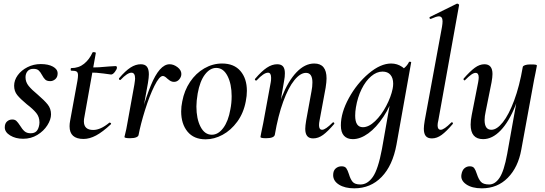

<svg xmlns="http://www.w3.org/2000/svg" viewBox="-20 -745 2969 1046"><path d="M6 -51Q6 -72 18 -83Q30 -94 47 -94Q61 -94 69.5 -86Q78 -78 89 -61Q101 -41 113.5 -30Q126 -19 147 -19Q168 -19 179 -30.5Q190 -42 194 -66Q195 -70 195 -78Q195 -108 177.5 -129.5Q160 -151 126 -177Q91 -206 74 -227Q57 -248 57 -278Q57 -308 76.5 -335Q96 -362 129.5 -379Q163 -396 202 -396Q243 -396 268.5 -382Q294 -368 294 -345Q294 -325 281.5 -314Q269 -303 254 -303Q236 -303 227 -311Q218 -319 209 -336Q200 -353 190.5 -361.5Q181 -370 162 -370Q141 -370 130 -357Q119 -344 119 -324Q119 -298 136 -277Q153 -256 186 -229Q222 -198 240 -175.5Q258 -153 258 -122Q258 -94 238 -62.5Q218 -31 183.5 -10Q149 11 106 11Q65 11 35.5 -7Q6 -25 6 -51Z M359 -57Q359 -71 362 -87L402 -306Q405 -324 405 -335Q405 -350 397.5 -355Q390 -360 368 -360Q365 -360 365 -366Q365 -374 368 -374Q409 -374 438 -397.5Q467 -421 484 -459Q484 -461 490 -461Q495 -461 499 -459.5Q503 -458 502 -456L440 -109Q437 -96 437 -84Q437 -37 488 -37Q528 -37 576 -77H577Q581 -77 584 -74Q587 -71 584 -68Q539 -26 503.5 -7Q468 12 435 12Q359 12 359 -57ZM465 -350 467 -377Q517 -377 575 -383L610 -385Q617 -385 617 -376Q617 -368 606 -353.5Q595 -339 585 -339Q582 -339 544.5 -344.5Q507 -350 465 -350Z M904 -395Q926 -395 947 -379Q968 -363 968 -342Q968 -326 956.5 -312.5Q945 -299 928 -299Q918 -299 910.5 -303Q903 -307 898 -311.5Q893 -316 891 -317Q877 -331 867 -331Q848 -331 821 -276.5Q794 -222 770 -145Q746 -68 735 -10L725 -11Q754 -163 801.5 -279Q849 -395 904 -395ZM658 1 663 -20Q665 -28 668 -41.5Q671 -55 674 -74L712 -284Q716 -310 716 -317Q716 -349 696 -349Q674 -349 637 -310Q636 -309 634 -309Q631 -309 629 -312.5Q627 -316 629 -319Q663 -359 691 -377Q719 -395 747 -395Q770 -395 780.5 -381.5Q791 -368 791 -340Q791 -323 786 -293L735 -10Q734 -2 722 3Q710 8 688 8Q658 8 658 1Z M967 -138Q967 -165 973 -193Q984 -252 1015.5 -299Q1047 -346 1093 -372.5Q1139 -399 1190 -399Q1255 -399 1290 -358Q1325 -317 1325 -250Q1325 -223 1319 -193Q1307 -129 1272.5 -82Q1238 -35 1192.5 -10.5Q1147 14 1100 14Q1036 14 1001.5 -28Q967 -70 967 -138ZM1235 -149Q1242 -183 1242 -221Q1242 -287 1219.5 -331Q1197 -375 1158 -375Q1124 -375 1096.5 -339Q1069 -303 1057 -236Q1050 -194 1050 -165Q1050 -98 1072.5 -54.5Q1095 -11 1134 -11Q1169 -11 1196.5 -48Q1224 -85 1235 -149Z M1643 -43Q1643 -59 1648 -89L1677 -248Q1682 -272 1682 -296Q1682 -348 1647 -348Q1616 -348 1583.5 -308Q1551 -268 1523 -191.5Q1495 -115 1477 -10L1461 -11Q1480 -128 1515 -216Q1550 -304 1595.5 -351.5Q1641 -399 1692 -399Q1759 -399 1759 -318Q1759 -299 1754 -267L1721 -89Q1718 -74 1718 -63Q1718 -38 1735 -38Q1753 -38 1792 -77Q1794 -79 1795 -79Q1798 -79 1800.5 -75.5Q1803 -72 1800 -69Q1766 -29 1740 -10Q1714 9 1686 9Q1664 9 1653.5 -4Q1643 -17 1643 -43ZM1399 1 1403 -21Q1413 -68 1414 -74L1455 -297Q1457 -306 1457 -321Q1457 -349 1440 -349Q1417 -349 1378 -307Q1377 -306 1375 -306Q1372 -306 1369.5 -309.5Q1367 -313 1370 -316Q1405 -357 1433.5 -376Q1462 -395 1490 -395Q1512 -395 1522 -383Q1532 -371 1532 -346Q1532 -326 1528 -306L1477 -10Q1472 8 1429 8Q1399 8 1399 1Z M1795 209Q1795 185 1808.5 173Q1822 161 1841 161Q1859 161 1866.5 171.5Q1874 182 1881 204Q1889 231 1901 245.5Q1913 260 1944 260Q1982 260 2011 219Q2040 178 2061 66L2113 -229L2133 -246Q2108 -168 2069 -109Q2030 -50 1986.5 -18.5Q1943 13 1902 13Q1871 13 1854 -5.5Q1837 -24 1837 -62Q1837 -131 1880.5 -210.5Q1924 -290 1988.5 -344.5Q2053 -399 2111 -399Q2144 -399 2171 -380.5Q2198 -362 2201 -326L2147 -357Q2163 -359 2181 -373.5Q2199 -388 2208 -407Q2210 -409 2213 -409Q2216 -409 2218.5 -407.5Q2221 -406 2220 -405L2140 43Q2119 157 2059 219Q1999 281 1910 281Q1859 281 1827 261Q1795 241 1795 209ZM2119 -261Q2122 -276 2122 -289Q2122 -320 2107 -337.5Q2092 -355 2064 -355Q2032 -355 2002 -329.5Q1972 -304 1950 -259.5Q1928 -215 1919 -160Q1915 -137 1915 -115Q1915 -52 1957 -52Q1989 -52 2023.5 -85Q2058 -118 2084 -167.5Q2110 -217 2119 -261Z M2289 -44Q2289 -59 2294 -89L2388 -599Q2391 -617 2391 -629Q2391 -656 2371 -656Q2358 -656 2327 -642H2325Q2321 -642 2320 -647Q2319 -652 2323 -653L2469 -725H2471Q2475 -725 2478.5 -722Q2482 -719 2481 -717L2368 -89Q2364 -74 2364 -62Q2364 -38 2381 -38Q2399 -38 2438 -77Q2440 -79 2442 -79Q2445 -79 2447 -75.5Q2449 -72 2446 -69Q2412 -29 2386 -10Q2360 9 2333 9Q2310 9 2299.5 -4Q2289 -17 2289 -44Z M2494 205Q2498 182 2510.5 171.5Q2523 161 2539 161Q2556 161 2563.5 171Q2571 181 2578 203Q2587 231 2600 245.5Q2613 260 2645 260Q2677 260 2701.5 223.5Q2726 187 2743 94L2813 -297L2828 -380Q2829 -386 2840 -390Q2851 -394 2869 -394Q2892 -394 2898.5 -392.5Q2905 -391 2905 -388Q2904 -383 2902 -372Q2900 -361 2897 -346L2890 -312L2820 70Q2803 166 2746.5 223.5Q2690 281 2605 281Q2551 281 2519.5 259Q2488 237 2494 205ZM2544 -66Q2544 -89 2550 -119L2585 -297Q2588 -314 2588 -323Q2588 -348 2571 -348Q2561 -348 2547.5 -338.5Q2534 -329 2514 -309Q2512 -307 2511 -307Q2508 -307 2506 -310.5Q2504 -314 2506 -317Q2541 -357 2567 -376Q2593 -395 2619 -395Q2663 -395 2663 -342Q2663 -325 2658 -297L2626 -138Q2620 -111 2620 -91Q2620 -38 2657 -38Q2687 -38 2719.5 -79Q2752 -120 2781 -197.5Q2810 -275 2828 -380L2843 -375Q2823 -258 2788 -170Q2753 -82 2707.5 -34.5Q2662 13 2612 13Q2544 13 2544 -66Z"/></svg>

Font: Cormorant Infant SemiBold
Style: Italic
Weight: 600
Italic angle: -10°
Designer: Christian Thalmann (Catharsis Fonts)
Foundry: Catharsis Fonts
Version: Version 4.000